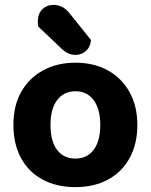

<svg xmlns="http://www.w3.org/2000/svg" viewBox="-20 -752 618 787"><path d="M543 -240Q543 -162 511.5 -104.5Q480 -47 423 -16Q366 15 289 15Q213 15 155.5 -15.5Q98 -46 66.5 -103.5Q35 -161 35 -240Q35 -319 67 -375.5Q99 -432 156.5 -463.5Q214 -495 289 -495Q365 -495 422 -463.5Q479 -432 511 -374.5Q543 -317 543 -240ZM289 -378Q242 -378 214.5 -342Q187 -306 187 -240Q187 -173 214 -137.5Q241 -102 289 -102Q337 -102 364 -138Q391 -174 391 -240Q391 -305 364 -341.5Q337 -378 289 -378ZM234 -551 137 -643Q136 -647 135.5 -653.5Q135 -660 135 -664Q135 -696 153.5 -714Q172 -732 199 -732Q217 -732 233 -724.5Q249 -717 264 -699L353 -588Q350 -558 331.5 -542.5Q313 -527 291 -527Q273 -527 260 -533Q247 -539 234 -551Z"/></svg>

Font: Baloo Bhaijaan 2
Style: Bold
Weight: 700
Designer: Sanskriti Dholi, Noopur Datye and Ek Type
Foundry: Ek Type
Version: Version 1.701